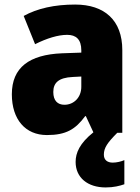

<svg xmlns="http://www.w3.org/2000/svg" viewBox="-20 -583 616 843"><path d="M436 96C436 66 452 43 495 0H517V-363C517 -494 439 -563 310 -563C219 -563 144 -546 84 -513L134 -389C186 -415 235 -430 275 -430C314 -430 337 -410 337 -362V-352L252 -349C109 -343 32 -287 32 -169C32 -59 91 10 186 10C270 10 311 -15 354 -73H357L390 -2C330 46 312 88 312 128C312 197 365 240 444 240C479 240 506 233 526 226V120C513 126 492 131 475 131C451 131 436 119 436 96ZM299 -245 337 -247V-202C337 -155 304 -123 263 -123C233 -123 214 -141 214 -179C214 -220 238 -242 299 -245Z"/></svg>

Font: Noto Sans Devanagari SemiCondensed Black
Style: Regular
Weight: 900
Width: 4
Designer: Jelle Bosma - Monotype Design Team
Foundry: Monotype Imaging Inc.
Version: Version 2.004